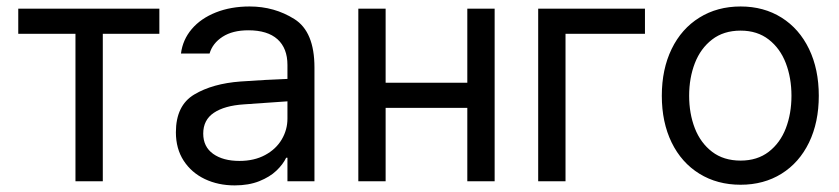

<svg xmlns="http://www.w3.org/2000/svg" viewBox="-20 -557 2579 590"><path d="M36.1 -530.3H469.7V-453.1H295.9V0H211.9V-453.1H36.1Z M719.7 -306.6Q752.9 -309.1 794.2 -311.3Q835.4 -313.5 863.3 -314.5V-357.4Q863.3 -408.7 832.8 -436.3Q802.2 -463.9 743.2 -463.9Q694.8 -463.9 664.1 -444.1Q633.3 -424.3 624 -392.6H536.1Q541.5 -435.1 569.3 -467.8Q597.2 -500.5 643.3 -518.8Q689.5 -537.1 747.1 -537.1Q823.2 -537.1 884.8 -498.3Q946.3 -459.5 946.3 -349.6V0H863.3V-72.3H859.4Q849.6 -51.8 829.3 -32.5Q809.1 -13.2 776.6 -0.2Q744.1 12.7 701.2 12.7Q650.4 12.7 609.4 -6.8Q568.4 -26.4 544.4 -63.2Q520.5 -100.1 520.5 -150.4Q520.5 -232.9 576.9 -266.6Q633.3 -300.3 719.7 -306.6ZM715.8 -62.5Q761.2 -62.5 794.7 -80.6Q828.1 -98.6 845.7 -128.4Q863.3 -158.2 863.3 -192.4V-245.6L729.5 -236.3Q669.9 -232.4 637.2 -210.4Q604.5 -188.5 604.5 -146.5Q604.5 -106 635 -84.2Q665.5 -62.5 715.8 -62.5Z M1165 -302.7H1416V-530.3H1500V0H1416V-225.6H1165V0H1081.1V-530.3H1165Z M1961.9 -453.1H1717.8V0H1633.8V-530.3H1961.9Z M2013.7 -262.7Q2013.7 -344.2 2043.9 -406.5Q2074.2 -468.8 2129.2 -502.9Q2184.1 -537.1 2255.9 -537.1Q2327.1 -537.1 2381.6 -502.9Q2436 -468.8 2466.1 -406.5Q2496.1 -344.2 2496.1 -262.7Q2496.1 -181.2 2466.1 -119.1Q2436 -57.1 2381.6 -23.2Q2327.1 10.7 2255.9 10.7Q2184.1 10.7 2129.2 -23.2Q2074.2 -57.1 2043.9 -119.1Q2013.7 -181.2 2013.7 -262.7ZM2412.1 -262.7Q2412.1 -317.4 2394.8 -362.8Q2377.4 -408.2 2342.3 -435.5Q2307.1 -462.9 2255.9 -462.9Q2203.6 -462.9 2168.2 -435.5Q2132.8 -408.2 2115.2 -362.8Q2097.7 -317.4 2097.7 -262.7Q2097.7 -208 2115.2 -162.8Q2132.8 -117.7 2168.2 -90.6Q2203.6 -63.5 2255.9 -63.5Q2307.1 -63.5 2342.3 -90.6Q2377.4 -117.7 2394.8 -162.8Q2412.1 -208 2412.1 -262.7Z"/></svg>

Font: Pretendard Std
Style: Regular
Weight: 400
Designer: Base glyphs from Inter by Rasmus Andersson; Hangeul glyphs from Noto Sans CJK(Source Han Sans) by Jang Soo-young and Kan
Foundry: Kil Hyung-jin
Version: Version 1.309